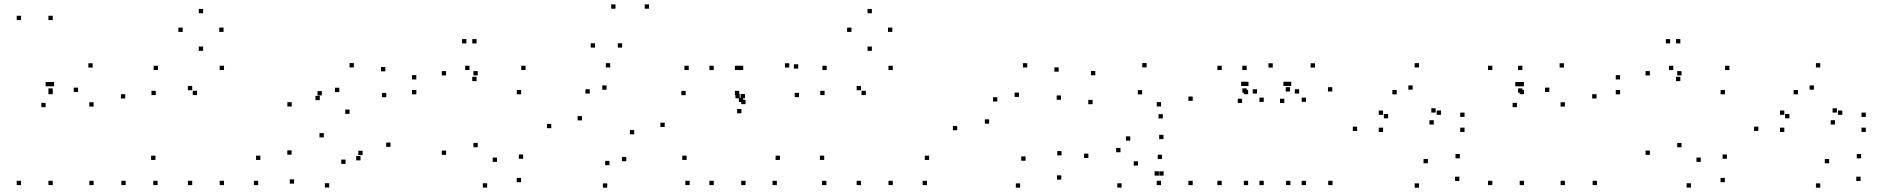

<svg xmlns="http://www.w3.org/2000/svg" viewBox="-20 -848 8720 890"><path d="M224.5 -418.4V-438.4H204.5V-418.4ZM224.5 -755V-775H204.5V-755ZM77.5 -755V-775H57.5V-755ZM77.5 10V-10H57.5V10ZM224.5 10V-10H204.5V10ZM224.5 -411.4V-431.4H204.5V-411.4ZM560.5 -391.4V-411.4H540.5V-391.4ZM409.5 -534.8V-554.8H389.5V-534.8ZM230.8 -447.9V-467.9H210.8V-447.9ZM211.5 -447.9V-467.9H191.5V-447.9ZM191.5 -351.2V-371.2H171.5V-351.2ZM341.8 -421.8V-441.8H321.8V-421.8ZM414 -354V-374H394V-354ZM414 10V-10H394V10ZM562.5 10V-10H542.5V10Z M702.2 -407.2V-427.2H682.2V-407.2ZM893.5 -407.2V-427.2H873.5V-407.2ZM871 -429.7V-449.7H851V-429.7ZM871 10V-10H851V10ZM1018.4 10V-10H998.4V10ZM1018.4 -523.3V-543.3H998.4V-523.3ZM712.2 -523.3V-543.3H692.2V-523.3ZM1176.8 10V-10H1156.8V10ZM1186.8 -106.6V-126.6H1166.8V-106.6ZM700.5 -106.6V-126.6H680.5V-106.6ZM710.5 10V-10H690.5V10ZM1016.2 -700.1V-720.1H996.2V-700.1ZM921.5 -786.6V-806.6H901.5V-786.6ZM826.8 -700.1V-720.1H806.8V-700.1ZM921.5 -612.3V-632.3H901.5V-612.3Z M1332.1 -354.3V-374.3H1312.1V-354.3ZM1481 -211.1V-231.1H1461V-211.1ZM1660.9 -129.2V-149.2H1640.9V-129.2ZM1651.1 -104.7V-124.7H1631.1V-104.7ZM1581.8 -88.3V-108.3H1561.8V-88.3ZM1331.7 -131V-151H1311.7V-131ZM1343.2 3.2V-16.8H1323.2V3.2ZM1505.9 21.2V1.2H1485.9V21.2ZM1790.2 -167.3V-187.3H1770.2V-167.3ZM1600.4 -320.2V-340.2H1580.4V-320.2ZM1462.3 -383.7V-403.7H1442.3V-383.7ZM1471.8 -405.7V-425.7H1451.8V-405.7ZM1552.6 -421.3V-441.3H1532.6V-421.3ZM1770.6 -397.3V-417.3H1750.6V-397.3ZM1766 -517.3V-537.3H1746V-517.3ZM1620.2 -535.6V-555.6H1600.2V-535.6Z M2047.8 -130.2V-150.2H2027.8V-130.2ZM2238.2 21.5V1.5H2218.2V21.5ZM2395.4 -3.3V-23.3H2375.4V-3.3ZM2404.9 -112V-132H2384.9V-112ZM2283.8 -97.7V-117.7H2263.8V-97.7ZM2194.5 -165.4V-185.4H2174.5V-165.4ZM2194.5 -498.4V-518.4H2174.5V-498.4ZM2047.8 -498.4V-518.4H2027.8V-498.4ZM2189.1 -472V-492H2169.1V-472ZM2189.1 -646.8V-666.8H2169.1V-646.8ZM2141.9 -646.8V-666.8H2121.9V-646.8ZM1909.8 -479.7V-499.7H1889.8V-479.7ZM1909.8 -410.8V-430.8H1889.8V-410.8ZM2395.7 -410.8V-430.8H2375.7V-410.8ZM2416.4 -523.3V-543.3H2396.4V-523.3ZM2156.3 -523.3V-543.3H2136.3V-523.3Z M3061.2 -259.4V-279.4H3041.2V-259.4ZM2808.4 -535.3V-555.3H2788.4V-535.3ZM2535.4 -253.8V-273.8H2515.4V-253.8ZM2794.8 22V2H2774.8V22ZM2677.6 -290V-310H2657.6V-290ZM2713.8 -414.2V-434.2H2693.8V-414.2ZM2791.7 -432.1V-452.1H2771.7V-432.1ZM2919.8 -225.3V-245.3H2899.8V-225.3ZM2883.1 -100.7V-120.7H2863.1V-100.7ZM2805.2 -82.3V-102.3H2785.2V-82.3ZM2833.2 -807.7V-827.7H2813.2V-807.7ZM2988.6 -807.7V-827.7H2968.6V-807.7ZM2863.8 -627.4V-647.4H2843.8V-627.4ZM2738.4 -627.4V-647.4H2718.4V-627.4Z M3288.5 -523.3V-543.3H3268.5V-523.3ZM3288.5 10V-10H3268.5V10ZM3435.9 10V-10H3415.9V10ZM3435.9 -365.2V-385.2H3415.9V-365.2ZM3425.1 -374.7V-394.7H3405.1V-374.7ZM3425.1 -523.3V-543.3H3405.1V-523.3ZM3581 10V-10H3561V10ZM3595.2 -106.6V-126.6H3575.2V-106.6ZM3162.6 -106.6V-126.6H3142.6V-106.6ZM3176.8 10V-10H3156.8V10ZM3406.4 -406.8V-426.8H3386.4V-406.8ZM3406.4 -523.3V-543.3H3386.4V-523.3ZM3172.6 -523.3V-543.3H3152.6V-523.3ZM3158.4 -406.8V-426.8H3138.4V-406.8ZM3680.1 -530V-550H3660.1V-530ZM3638.5 -534.8V-554.8H3618.5V-534.8ZM3433.2 -392.2V-412.2H3413.2V-392.2ZM3409.1 -392.2V-412.2H3389.1V-392.2ZM3416.8 -322.8V-342.8H3396.8V-322.8ZM3683.7 -397.6V-417.6H3663.7V-397.6Z M3802.2 -407.2V-427.2H3782.2V-407.2ZM3993.5 -407.2V-427.2H3973.5V-407.2ZM3971 -429.7V-449.7H3951V-429.7ZM3971 10V-10H3951V10ZM4118.4 10V-10H4098.4V10ZM4118.4 -523.3V-543.3H4098.4V-523.3ZM3812.2 -523.3V-543.3H3792.2V-523.3ZM4276.8 10V-10H4256.8V10ZM4286.8 -106.6V-126.6H4266.8V-106.6ZM3800.5 -106.6V-126.6H3780.5V-106.6ZM3810.5 10V-10H3790.5V10ZM4116.2 -700.1V-720.1H4096.2V-700.1ZM4021.5 -786.6V-806.6H4001.5V-786.6ZM3926.8 -700.1V-720.1H3906.8V-700.1ZM4021.5 -612.3V-632.3H4001.5V-612.3Z M4417.1 -244.3V-264.3H4397.1V-244.3ZM4708.8 22V2H4688.8V22ZM4899.5 -15.2V-35.2H4879.5V-15.2ZM4900.7 -127.7V-147.7H4880.7V-127.7ZM4733.8 -102.9V-122.9H4713.8V-102.9ZM4565.2 -274.8V-294.8H4545.2V-274.8ZM4603 -377.4V-397.4H4583V-377.4ZM4703.2 -398.8V-418.8H4683.2V-398.8ZM4898.2 -385.5V-405.5H4878.2V-385.5ZM4887.5 -515.8V-535.8H4867.5V-515.8ZM4741.6 -535.3V-555.3H4721.6V-535.3Z M5508.7 -380.6V-400.6H5488.7V-380.6ZM5294.9 -535.7V-555.7H5274.9V-535.7ZM5057.2 -499.1V-519.1H5037.2V-499.1ZM5044.7 -365V-385H5024.7V-365ZM5274.2 -410.3V-430.3H5254.2V-410.3ZM5361.9 -354.6V-374.6H5341.9V-354.6ZM5361.9 10V-10H5341.9V10ZM5508.7 10V-10H5488.7V10ZM5370.2 -298.9V-318.9H5350.2V-298.9ZM5025.1 -115.8V-135.8H5005.1V-115.8ZM5179.2 21.6V1.6H5159.2V21.6ZM5351.9 -33.9V-53.9H5331.9V-33.9ZM5373.9 -33.9V-53.9H5353.9V-33.9ZM5366.5 -110.8V-130.8H5346.5V-110.8ZM5255.2 -80.3V-100.3H5235.2V-80.3ZM5174 -142.3V-162.3H5154V-142.3ZM5219.2 -195.9V-215.9H5199.2V-195.9ZM5373.2 -203.2V-223.2H5353.2V-203.2Z M5758.8 -418.4V-438.4H5738.8V-418.4ZM5758.8 -523.3V-543.3H5738.8V-523.3ZM5643.2 -523.3V-543.3H5623.2V-523.3ZM5643.2 10V-10H5623.2V10ZM5765.6 10V-10H5745.6V10ZM5765.6 -411.4V-431.4H5745.6V-411.4ZM5959.9 -423.9V-443.9H5939.9V-423.9ZM5879.8 -534.8V-554.8H5859.8V-534.8ZM5767.2 -449.2V-469.2H5747.2V-449.2ZM5753.4 -449.2V-469.2H5733.4V-449.2ZM5737.6 -370.4V-390.4H5717.6V-370.4ZM5806.8 -414.3V-434.3H5786.8V-414.3ZM5838 -375.7V-395.7H5818V-375.7ZM5838 10V-10H5818V10ZM5961.5 10V-10H5941.5V10ZM6155.7 -423.9V-443.9H6135.7V-423.9ZM6075.5 -534.8V-554.8H6055.5V-534.8ZM5965.4 -449.2V-469.2H5945.4V-449.2ZM5949.2 -449.2V-469.2H5929.2V-449.2ZM5933.3 -370.4V-390.4H5913.3V-370.4ZM6002.1 -414.3V-434.3H5982.1V-414.3ZM6033.8 -375.7V-395.7H6013.8V-375.7ZM6033.8 10V-10H6013.8V10ZM6156.8 10V-10H6136.8V10Z M6528.3 -432.2V-452.2H6508.3V-432.2ZM6634.8 -326.2V-346.2H6614.8V-326.2ZM6626.1 -270.8V-290.8H6606.1V-270.8ZM6659.8 -315.7V-335.7H6639.8V-315.7ZM6391.1 -315.7V-335.7H6371.1V-315.7ZM6391.1 -236.3V-256.3H6371.1V-236.3ZM6768.8 -236.3V-256.3H6748.8V-236.3ZM6768.8 -306.1V-326.1H6748.8V-306.1ZM6557.6 -535.3V-555.3H6537.6V-535.3ZM6270.8 -241V-261H6250.8V-241ZM6557.6 22V2H6537.6V22ZM6744.7 -9.1V-29.1H6724.7V-9.1ZM6746.9 -114.1V-134.1H6726.9V-114.1ZM6598.7 -91V-111H6578.7V-91ZM6414.7 -299.5V-319.5H6394.7V-299.5ZM6454.2 -410.8V-430.8H6434.2V-410.8Z M7036.8 -418.4V-438.4H7016.8V-418.4ZM7036.8 -523.3V-543.3H7016.8V-523.3ZM6897.5 -523.3V-543.3H6877.5V-523.3ZM6897.5 10V-10H6877.5V10ZM7044.5 10V-10H7024.5V10ZM7044.5 -411.4V-431.4H7024.5V-411.4ZM7380.5 -391.4V-411.4H7360.5V-391.4ZM7229.5 -534.8V-554.8H7209.5V-534.8ZM7044 -447.9V-467.9H7024V-447.9ZM7024 -447.9V-467.9H7004V-447.9ZM7011.5 -351.2V-371.2H6991.5V-351.2ZM7161.8 -421.8V-441.8H7141.8V-421.8ZM7234 -354V-374H7214V-354ZM7234 10V-10H7214V10ZM7382.5 10V-10H7362.5V10Z M7627.8 -130.2V-150.2H7607.8V-130.2ZM7818.2 21.5V1.5H7798.2V21.5ZM7975.4 -3.3V-23.3H7955.4V-3.3ZM7984.9 -112V-132H7964.9V-112ZM7863.8 -97.7V-117.7H7843.8V-97.7ZM7774.5 -165.4V-185.4H7754.5V-165.4ZM7774.5 -498.4V-518.4H7754.5V-498.4ZM7627.8 -498.4V-518.4H7607.8V-498.4ZM7769.1 -472V-492H7749.1V-472ZM7769.1 -646.8V-666.8H7749.1V-646.8ZM7721.9 -646.8V-666.8H7701.9V-646.8ZM7489.8 -479.7V-499.7H7469.8V-479.7ZM7489.8 -410.8V-430.8H7469.8V-410.8ZM7975.7 -410.8V-430.8H7955.7V-410.8ZM7996.4 -523.3V-543.3H7976.4V-523.3ZM7736.3 -523.3V-543.3H7716.3V-523.3Z M8388.3 -432.2V-452.2H8368.3V-432.2ZM8494.8 -326.2V-346.2H8474.8V-326.2ZM8486.1 -270.8V-290.8H8466.1V-270.8ZM8519.8 -315.7V-335.7H8499.8V-315.7ZM8251.1 -315.7V-335.7H8231.1V-315.7ZM8251.1 -236.3V-256.3H8231.1V-236.3ZM8628.8 -236.3V-256.3H8608.8V-236.3ZM8628.8 -306.1V-326.1H8608.8V-306.1ZM8417.6 -535.3V-555.3H8397.6V-535.3ZM8130.8 -241V-261H8110.8V-241ZM8417.6 22V2H8397.6V22ZM8604.7 -9.1V-29.1H8584.7V-9.1ZM8606.9 -114.1V-134.1H8586.9V-114.1ZM8458.7 -91V-111H8438.7V-91ZM8274.7 -299.5V-319.5H8254.7V-299.5ZM8314.2 -410.8V-430.8H8294.2V-410.8Z"/></svg>

Font: Monaspace Argon Dots Var
Style: Regular
Weight: 400
Designer: Riley Cran and the Lettermatic Team
Version: Version 1.100 (Monaspace Argon Dots)